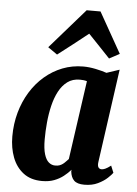

<svg xmlns="http://www.w3.org/2000/svg" viewBox="-58 -885 669 939"><g transform="rotate(5 277.0 -415.5)"><path d="M451 -109Q448 -89.5 453.2 -81Q458.5 -72.5 469.5 -72.5Q476.5 -72.5 487 -77Q497.5 -81.5 514.5 -94.5L528.5 -60.5Q522.5 -51.5 504.5 -34.5Q486.5 -17.5 458.2 -3.8Q430 10 391.5 10Q356.5 10 341 -5.2Q325.5 -20.5 322.5 -49.5L323.5 -57.5Q308.5 -40.5 288.8 -25Q269 -9.5 243.5 0.2Q218 10 184 10Q128.5 10 92.2 -17.8Q56 -45.5 38.2 -92Q20.5 -138.5 20.5 -195Q20.5 -257 36 -312.5Q51.5 -368 80 -414.2Q108.5 -460.5 147.8 -494.2Q187 -528 235 -546.8Q283 -565.5 337 -565.5Q366 -565.5 398.2 -558.8Q430.5 -552 452 -544.5L515 -565.5ZM360.5 -495.5Q352 -498 343.2 -499Q334.5 -500 325.5 -500Q290 -500 265 -481.5Q240 -463 223.2 -431.5Q206.5 -400 197 -360.2Q187.5 -320.5 183.5 -277.5Q179.5 -234.5 179.5 -194Q179.5 -148.5 187.8 -121.5Q196 -94.5 210 -82.8Q224 -71 241.5 -71Q254.5 -71 263.2 -74.2Q272 -77.5 279 -82.8Q286 -88 292.2 -94.8Q298.5 -101.5 305.5 -108.5ZM203.5 -612.5 157.5 -644.5 329 -841H397L509 -642.5L458.5 -615.5Q432.5 -643.5 405.2 -671.8Q378 -700 351.5 -728Q315 -698.5 278 -670Q241 -641.5 203.5 -612.5Z"/></g></svg>

Font: Merriweather 24pt SemiCondensed Black
Style: Italic
Weight: 900
Width: 4
Italic angle: -7.8°
Designer: Eben Sorkin
Foundry: Eben Sorkin
Version: Version 2.101